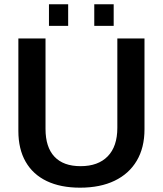

<svg xmlns="http://www.w3.org/2000/svg" viewBox="-20 -868 762 898"><path d="M354.5 9.8Q263.2 9.8 198.5 -21.2Q133.8 -52.2 99.9 -111.6Q65.9 -170.9 65.9 -255.4V-688H192.9V-265.1Q192.9 -179.7 234.6 -135.3Q276.4 -90.8 356.9 -90.8Q439 -90.8 483.9 -137Q528.8 -183.1 528.8 -270.5V-688H655.8V-263.2Q655.8 -177.2 619.6 -116.2Q583.5 -55.2 516.1 -22.7Q448.7 9.8 354.5 9.8ZM511.7 -848.1V-747.1H420.9V-848.1ZM298.8 -848.1V-747.1H209V-848.1Z"/></svg>

Font: Arimo SemiBold
Style: Regular
Weight: 600
Designer: Steve Matteson
Foundry: Monotype Imaging Inc.
Version: Version 1.33